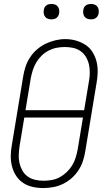

<svg xmlns="http://www.w3.org/2000/svg" viewBox="-20 -944 540 972"><path d="M198 8Q171 8 144.5 2Q118 -4 96.5 -18.5Q75 -33 61 -55Q47 -77 40.5 -102.5Q34 -128 34.5 -155.5Q35 -183 40 -210L97 -555Q101 -581 109 -605.5Q117 -630 131.5 -652.5Q146 -675 166.5 -693Q187 -711 211 -722.5Q235 -734 260 -740Q285 -746 311 -746Q339 -746 365 -738.5Q391 -731 412.5 -717Q434 -703 448 -681Q462 -659 468.5 -633.5Q475 -608 474.5 -580Q474 -552 469 -525L412 -180Q408 -154 400 -129.5Q392 -105 377.5 -82.5Q363 -60 342.5 -42Q322 -24 298 -12.5Q274 -1 248.5 3.5Q223 8 198 8ZM406 -386 430 -531Q434 -552 434.5 -574Q435 -596 430.5 -616.5Q426 -637 415.5 -655Q405 -673 388 -685Q371 -697 350.5 -701.5Q330 -706 308 -706Q287 -706 266.5 -702Q246 -698 226.5 -688Q207 -678 191 -662.5Q175 -647 164 -628.5Q153 -610 146.5 -590Q140 -570 136 -549L109 -386ZM199 -29Q220 -29 241 -32.5Q262 -36 281 -46Q300 -56 316.5 -71.5Q333 -87 344.5 -105.5Q356 -124 362.5 -144.5Q369 -165 373 -186L400 -349H103L79 -204Q76 -183 75 -161Q74 -139 78.5 -119Q83 -99 93 -81Q103 -63 119.5 -51Q136 -39 157 -34Q178 -29 199 -29ZM440 -846Q431 -846 422.5 -849Q414 -852 408.5 -859Q403 -866 401.5 -875.5Q400 -885 402 -895Q403 -901 406 -907Q409 -913 415 -917Q421 -921 427.5 -922.5Q434 -924 440 -924Q450 -924 458.5 -921Q467 -918 472.5 -911Q478 -904 479.5 -894.5Q481 -885 479 -875Q478 -869 474.5 -863Q471 -857 465.5 -853Q460 -849 453.5 -847.5Q447 -846 440 -846ZM240 -846Q231 -846 222.5 -849Q214 -852 208.5 -859Q203 -866 201.5 -875.5Q200 -885 202 -895Q203 -901 206 -907Q209 -913 215 -917Q221 -921 227.5 -922.5Q234 -924 240 -924Q250 -924 258.5 -921Q267 -918 272.5 -911Q278 -904 279.5 -894.5Q281 -885 279 -875Q278 -869 274.5 -863Q271 -857 265.5 -853Q260 -849 253.5 -847.5Q247 -846 240 -846Z"/></svg>

Font: Iosevka Curly XLtObl
Style: Regular
Weight: 200
Italic angle: -9°
Monospace: yes
Designer: Belleve Invis
Foundry: Belleve Invis
Version: Version 11.1.0; ttfautohint (v1.8.3)